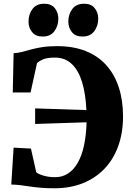

<svg xmlns="http://www.w3.org/2000/svg" viewBox="-20 -999 707 1030"><path d="M272 11Q230.5 11 198.5 8.2Q166.5 5.5 140.5 1.5Q114.5 -2.5 90.2 -5.5Q66 -8.5 40.5 -9L53 -207L146 -202L174.5 -75Q182.5 -66.5 211.2 -57.5Q240 -48.5 276 -48.5Q315 -48.5 345.5 -68.5Q376 -88.5 397.5 -126.5Q419 -164.5 430.8 -219.2Q442.5 -274 444.5 -343L168.5 -334V-417.5L443.5 -408.5Q439.5 -496.5 420 -559.5Q400.5 -622.5 364.5 -656.2Q328.5 -690 275.5 -690Q233 -690 212 -681Q191 -672 178.5 -660.5L144 -503H48.5L53 -713.5Q78 -715 100.5 -721Q123 -727 148.2 -734Q173.5 -741 206.8 -746.2Q240 -751.5 286.5 -751.5Q373.5 -751.5 439.5 -725.2Q505.5 -699 550 -649.5Q594.5 -600 617.2 -530.5Q640 -461 640 -374.5Q640 -286 614 -214.5Q588 -143 539.5 -92.8Q491 -42.5 423.5 -15.8Q356 11 272 11ZM208 -803Q171 -803 152 -827Q133 -851 133 -883Q133 -922.5 154.2 -950.8Q175.5 -979 217 -979H218Q255.5 -979 274.2 -955Q293 -931 293 -899Q293 -860.5 272 -831.8Q251 -803 209 -803ZM422 -803Q384.5 -803 365.5 -827Q346.5 -851 346.5 -883Q346.5 -922.5 368 -950.8Q389.5 -979 430.5 -979H431.5Q469.5 -979 488.2 -955Q507 -931 507 -899Q507 -860.5 485.8 -831.8Q464.5 -803 423 -803Z"/></svg>

Font: Merriweather 48pt Black
Style: Regular
Weight: 900
Version: Version 2.100